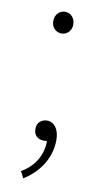

<svg xmlns="http://www.w3.org/2000/svg" viewBox="-74 -493 356 679"><g transform="rotate(10 104.0 -153.0)"><path d="M104 -378C122 -378 140 -392 140 -416C140 -442 122 -456 104 -456C86 -456 68 -442 68 -416C68 -392 86 -378 104 -378ZM60 150C112 118 152 64 152 -4C152 -42 134 -66 108 -66C90 -66 72 -54 72 -30C72 -6 88 6 108 6C112 6 116 6 120 5C120 60 90 102 48 126Z"/></g></svg>

Font: Source Sans Pro ExtraLight
Style: Regular
Weight: 200
Designer: Paul D. Hunt
Foundry: Adobe Systems Incorporated
Version: Version 3.006;hotconv 1.0.111;makeotfexe 2.5.65597